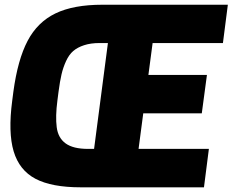

<svg xmlns="http://www.w3.org/2000/svg" viewBox="-20 -800 993 820"><path d="M32.2 -370.1 37.1 -408.2Q55.7 -545.4 97.9 -625.5Q140.1 -705.6 216.8 -742.7Q293.5 -779.8 417 -779.8H953.1L932.1 -616.2H631.8L613.8 -480H863.8L841.8 -315.9H591.8L571.8 -164.1H872.1L851.1 0H325.2Q200.7 0 131.6 -36.4Q62.5 -72.8 38.3 -153.6Q14.2 -234.4 32.2 -370.1ZM230 -408.2 225.1 -370.1Q216.3 -302.7 222.2 -256.8Q228 -210.9 260.3 -187.5Q292.5 -164.1 356 -164.1H381.8L440.9 -616.2H405.8Q367.2 -616.2 339.1 -606.9Q311 -597.7 293 -582.3Q274.9 -566.9 262.2 -539.3Q249.5 -511.7 242.7 -482.2Q235.8 -452.6 230 -408.2Z"/></svg>

Font: Cooper Hewitt
Style: Heavy Italic
Weight: 714
Designer: Village Type and Design LLC
Foundry: Cooper Hewitt Smithsonian Design Museum
Version: 1.000